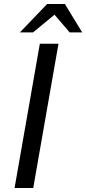

<svg xmlns="http://www.w3.org/2000/svg" viewBox="-20 -945 433 965"><path d="M306.2 -924.8 393.1 -782.2H330.1L253.9 -871.1L146 -782.2H80.1L216.8 -924.8ZM273.9 -725.1 147 0H53.2L180.2 -725.1Z"/></svg>

Font: Stilu
Style: Italic
Weight: 400
Italic angle: -10°
Designer: Genilson Lima Santos
Foundry: Genilson Lima Santos
Version: Version 1.200;PS 001.200;hotconv 1.0.88;makeotf.lib2.5.64775